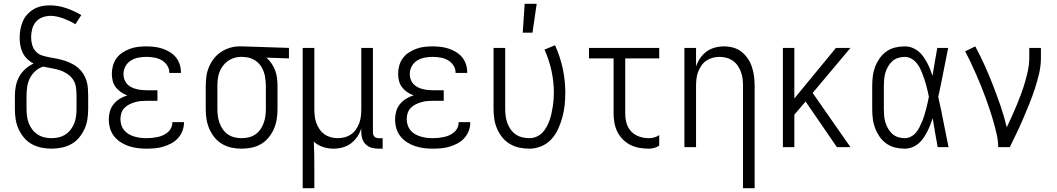

<svg xmlns="http://www.w3.org/2000/svg" viewBox="-20 -771 5540 1006"><path d="M250 8Q223 8 196.5 2.5Q170 -3 146.5 -16Q123 -29 105.5 -50Q88 -71 77 -95.5Q66 -120 62 -146.5Q58 -173 58 -200V-269Q58 -295 63 -320.5Q68 -346 80.5 -369Q93 -392 112.5 -409.5Q132 -427 156 -438Q138 -447 123 -461.5Q108 -476 99 -494.5Q90 -513 86.5 -533.5Q83 -554 83 -574Q83 -596 87 -617.5Q91 -639 99.5 -659Q108 -679 123 -695.5Q138 -712 157 -723Q176 -734 197.5 -738.5Q219 -743 240 -743Q284 -743 326.5 -728.5Q369 -714 406 -692L375 -644Q361 -653 345 -660.5Q329 -668 313 -674Q297 -680 279.5 -684Q262 -688 245 -688Q224 -688 203 -680.5Q182 -673 168 -656.5Q154 -640 148.5 -618.5Q143 -597 143 -576Q143 -556 148.5 -536Q154 -516 168 -501Q182 -486 201.5 -480Q221 -474 241 -470.5Q261 -467 280.5 -463Q300 -459 319 -453Q338 -447 356.5 -437.5Q375 -428 390 -415Q405 -402 416 -385Q427 -368 433 -348.5Q439 -329 440.5 -309Q442 -289 442 -269V-200Q442 -173 438 -146.5Q434 -120 423 -95.5Q412 -71 394.5 -50Q377 -29 353.5 -16Q330 -3 303.5 2.5Q277 8 250 8ZM250 -47Q269 -47 288 -51.5Q307 -56 323 -66.5Q339 -77 350.5 -92Q362 -107 369 -125Q376 -143 378.5 -162Q381 -181 381 -200V-269Q381 -291 378 -313Q375 -335 363 -353.5Q351 -372 332 -384.5Q313 -397 292 -403.5Q271 -410 249.5 -413.5Q228 -417 206 -422Q183 -415 165 -398.5Q147 -382 136.5 -361Q126 -340 122.5 -316Q119 -292 119 -269V-200Q119 -181 121.5 -162Q124 -143 131 -125Q138 -107 149.5 -92Q161 -77 177 -66.5Q193 -56 212 -51.5Q231 -47 250 -47Z M747 8Q724 8 700.5 5Q677 2 654.5 -5.5Q632 -13 612 -26Q592 -39 577.5 -57.5Q563 -76 556.5 -99Q550 -122 550 -146Q550 -167 556 -188Q562 -209 575.5 -225.5Q589 -242 607.5 -253.5Q626 -265 647 -271Q629 -278 613.5 -288.5Q598 -299 586.5 -314Q575 -329 570.5 -347.5Q566 -366 566 -384Q566 -406 572 -427.5Q578 -449 591 -466.5Q604 -484 622.5 -496Q641 -508 661.5 -515.5Q682 -523 703.5 -525.5Q725 -528 747 -528Q768 -528 789 -525.5Q810 -523 830 -516.5Q850 -510 868.5 -499Q887 -488 900.5 -472Q914 -456 921 -435.5Q928 -415 928 -394V-389H867V-392Q867 -412 855 -429.5Q843 -447 825.5 -456.5Q808 -466 787.5 -469.5Q767 -473 747 -473Q726 -473 705 -469Q684 -465 666 -454Q648 -443 637.5 -424Q627 -405 627 -383Q627 -369 631.5 -355.5Q636 -342 645.5 -331.5Q655 -321 667.5 -314.5Q680 -308 694 -304.5Q708 -301 722 -299.5Q736 -298 750 -298H805V-243H750Q734 -243 718 -241.5Q702 -240 687 -235.5Q672 -231 657.5 -224Q643 -217 632 -205.5Q621 -194 616 -178.5Q611 -163 611 -147Q611 -131 616 -115.5Q621 -100 631 -88Q641 -76 655 -68Q669 -60 684.5 -55.5Q700 -51 715.5 -49Q731 -47 747 -47Q762 -47 776.5 -48.5Q791 -50 805.5 -53Q820 -56 833.5 -62Q847 -68 858.5 -77.5Q870 -87 876.5 -100.5Q883 -114 883 -129V-131H944V-128Q944 -105 935.5 -84Q927 -63 912 -46.5Q897 -30 877 -19.5Q857 -9 835.5 -2.5Q814 4 791.5 6Q769 8 747 8Z M1246 8Q1219 8 1193 2.5Q1167 -3 1144 -16.5Q1121 -30 1104 -51Q1087 -72 1076.5 -96.5Q1066 -121 1062 -147Q1058 -173 1058 -200V-320Q1058 -346 1061.5 -371.5Q1065 -397 1075 -420.5Q1085 -444 1101 -464.5Q1117 -485 1138.5 -499Q1160 -513 1184.5 -520.5Q1209 -528 1235 -528H1250L1494 -520V-465L1376 -469Q1392 -455 1403.5 -437.5Q1415 -420 1422 -401Q1429 -382 1431.5 -361.5Q1434 -341 1434 -320V-200Q1434 -173 1430 -147Q1426 -121 1415.5 -96.5Q1405 -72 1388 -51Q1371 -30 1348 -16.5Q1325 -3 1299 2.5Q1273 8 1246 8ZM1246 -47Q1265 -47 1283.5 -51.5Q1302 -56 1317.5 -66.5Q1333 -77 1344 -92.5Q1355 -108 1361.5 -126Q1368 -144 1370.5 -162.5Q1373 -181 1373 -200V-320Q1373 -346 1368 -372.5Q1363 -399 1349 -421.5Q1335 -444 1311.5 -457.5Q1288 -471 1261 -472L1250 -473H1241Q1223 -473 1205 -467Q1187 -461 1172.5 -450.5Q1158 -440 1147 -424.5Q1136 -409 1129.5 -392Q1123 -375 1121 -356.5Q1119 -338 1119 -320V-200Q1119 -181 1121.5 -162.5Q1124 -144 1130.5 -126Q1137 -108 1148 -92.5Q1159 -77 1174.5 -66.5Q1190 -56 1208.5 -51.5Q1227 -47 1246 -47Z M1566 215V-520H1627V-200Q1627 -181 1629 -162.5Q1631 -144 1637.5 -126.5Q1644 -109 1654.5 -93.5Q1665 -78 1680 -67.5Q1695 -57 1713 -52Q1731 -47 1750 -47Q1769 -47 1787 -52Q1805 -57 1820 -67.5Q1835 -78 1845.5 -93.5Q1856 -109 1862.5 -126.5Q1869 -144 1871 -162.5Q1873 -181 1873 -200V-520H1934V-77Q1934 -71 1936 -65Q1938 -59 1942 -55Q1946 -51 1952 -49Q1958 -47 1964 -47H1985V8H1964Q1946 8 1928.5 3.5Q1911 -1 1898 -13Q1885 -25 1879 -42Q1873 -59 1873 -77V-97Q1865 -74 1851.5 -54Q1838 -34 1818.5 -19.5Q1799 -5 1775 1.5Q1751 8 1727 8Q1699 8 1672 -1Q1645 -10 1624 -29Q1626 5 1626.5 39Q1627 73 1627 108V215Z M2247 8Q2224 8 2200.5 5Q2177 2 2154.5 -5.5Q2132 -13 2112 -26Q2092 -39 2077.5 -57.5Q2063 -76 2056.5 -99Q2050 -122 2050 -146Q2050 -167 2056 -188Q2062 -209 2075.5 -225.5Q2089 -242 2107.5 -253.5Q2126 -265 2147 -271Q2129 -278 2113.5 -288.5Q2098 -299 2086.5 -314Q2075 -329 2070.5 -347.5Q2066 -366 2066 -384Q2066 -406 2072 -427.5Q2078 -449 2091 -466.5Q2104 -484 2122.5 -496Q2141 -508 2161.5 -515.5Q2182 -523 2203.5 -525.5Q2225 -528 2247 -528Q2268 -528 2289 -525.5Q2310 -523 2330 -516.5Q2350 -510 2368.5 -499Q2387 -488 2400.5 -472Q2414 -456 2421 -435.5Q2428 -415 2428 -394V-389H2367V-392Q2367 -412 2355 -429.5Q2343 -447 2325.5 -456.5Q2308 -466 2287.5 -469.5Q2267 -473 2247 -473Q2226 -473 2205 -469Q2184 -465 2166 -454Q2148 -443 2137.5 -424Q2127 -405 2127 -383Q2127 -369 2131.5 -355.5Q2136 -342 2145.5 -331.5Q2155 -321 2167.5 -314.5Q2180 -308 2194 -304.5Q2208 -301 2222 -299.5Q2236 -298 2250 -298H2305V-243H2250Q2234 -243 2218 -241.5Q2202 -240 2187 -235.5Q2172 -231 2157.5 -224Q2143 -217 2132 -205.5Q2121 -194 2116 -178.5Q2111 -163 2111 -147Q2111 -131 2116 -115.5Q2121 -100 2131 -88Q2141 -76 2155 -68Q2169 -60 2184.5 -55.5Q2200 -51 2215.5 -49Q2231 -47 2247 -47Q2262 -47 2276.5 -48.5Q2291 -50 2305.5 -53Q2320 -56 2333.5 -62Q2347 -68 2358.5 -77.5Q2370 -87 2376.5 -100.5Q2383 -114 2383 -129V-131H2444V-128Q2444 -105 2435.5 -84Q2427 -63 2412 -46.5Q2397 -30 2377 -19.5Q2357 -9 2335.5 -2.5Q2314 4 2291.5 6Q2269 8 2247 8Z M2754 8Q2727 8 2701 2.5Q2675 -3 2652 -16.5Q2629 -30 2612 -51Q2595 -72 2584.5 -96.5Q2574 -121 2570 -147Q2566 -173 2566 -200V-520H2627V-200Q2627 -181 2629.5 -162.5Q2632 -144 2638.5 -126Q2645 -108 2656 -92.5Q2667 -77 2682.5 -66.5Q2698 -56 2716.5 -51.5Q2735 -47 2754 -47Q2773 -47 2790.5 -54.5Q2808 -62 2821 -75Q2834 -88 2843 -104.5Q2852 -121 2858.5 -138.5Q2865 -156 2869 -174Q2873 -192 2876 -210.5Q2879 -229 2880.5 -247.5Q2882 -266 2882 -285Q2882 -343 2869.5 -400.5Q2857 -458 2833 -511L2888 -534Q2915 -475 2928.5 -412Q2942 -349 2942 -285Q2942 -252 2938.5 -220Q2935 -188 2926.5 -156.5Q2918 -125 2904.5 -95.5Q2891 -66 2869.5 -42Q2848 -18 2817 -5Q2786 8 2754 8ZM2719 -600 2729 -751H2792L2770 -600Z M3381 8Q3356 8 3331.5 4Q3307 0 3284.5 -11Q3262 -22 3244 -40Q3226 -58 3215 -80Q3204 -102 3199.5 -126.5Q3195 -151 3195 -176V-465H3066V-520H3434V-465H3256V-176Q3256 -150 3263 -125Q3270 -100 3288 -81.5Q3306 -63 3330.5 -55Q3355 -47 3381 -47Q3395 -47 3408.5 -51Q3422 -55 3434 -63V-8Q3422 0 3408.5 4Q3395 8 3381 8Z M3873 215V-320Q3873 -339 3871 -357.5Q3869 -376 3862.5 -393.5Q3856 -411 3845.5 -426.5Q3835 -442 3820 -452.5Q3805 -463 3787 -468Q3769 -473 3750 -473Q3731 -473 3713 -468Q3695 -463 3680 -452.5Q3665 -442 3654.5 -426.5Q3644 -411 3637.5 -393.5Q3631 -376 3629 -357.5Q3627 -339 3627 -320V0H3566V-520H3627V-423Q3635 -446 3648.5 -466Q3662 -486 3681.5 -500.5Q3701 -515 3725 -521.5Q3749 -528 3773 -528Q3798 -528 3822 -521.5Q3846 -515 3865.5 -499.5Q3885 -484 3899 -463Q3913 -442 3920.5 -418Q3928 -394 3931 -369.5Q3934 -345 3934 -320V215Z M4436 0H4365L4201 -239L4142 -170V0H4082V-520H4142V-255L4360 -520H4436L4238 -284Z M4721 8Q4695 8 4670 2Q4645 -4 4624 -19Q4603 -34 4588.5 -55Q4574 -76 4565 -100Q4556 -124 4553 -149.5Q4550 -175 4550 -200V-320Q4550 -345 4553 -370.5Q4556 -396 4565 -420Q4574 -444 4588.5 -465Q4603 -486 4624 -501Q4645 -516 4670 -522Q4695 -528 4721 -528Q4740 -528 4758 -521.5Q4776 -515 4791 -503Q4806 -491 4817 -475.5Q4828 -460 4837 -443.5Q4846 -427 4853 -409.5Q4860 -392 4866 -374Q4872 -410 4878 -446.5Q4884 -483 4891 -520H4948Q4935 -456 4922.5 -391.5Q4910 -327 4896 -263Q4911 -198 4923.5 -132Q4936 -66 4950 0H4893Q4886 -38 4879.5 -76Q4873 -114 4867 -152Q4861 -134 4854 -116Q4847 -98 4838 -80.5Q4829 -63 4818 -47Q4807 -31 4792 -18.5Q4777 -6 4758.5 1Q4740 8 4721 8ZM4721 -47Q4737 -47 4752.5 -55Q4768 -63 4779 -76Q4790 -89 4797.5 -104Q4805 -119 4811.5 -134.5Q4818 -150 4823 -166Q4828 -182 4832 -198Q4836 -214 4840 -230.5Q4844 -247 4847 -264Q4844 -280 4840 -296Q4836 -312 4832 -327.5Q4828 -343 4822.5 -358.5Q4817 -374 4811 -389.5Q4805 -405 4797 -419.5Q4789 -434 4778 -446Q4767 -458 4752 -465.5Q4737 -473 4721 -473Q4703 -473 4685.5 -467.5Q4668 -462 4655 -450Q4642 -438 4633 -422.5Q4624 -407 4619 -390Q4614 -373 4612.5 -355.5Q4611 -338 4611 -320V-200Q4611 -182 4612.5 -164.5Q4614 -147 4619 -130Q4624 -113 4633 -97.5Q4642 -82 4655 -70Q4668 -58 4685.5 -52.5Q4703 -47 4721 -47Z M5210 0Q5210 -33 5202.5 -66Q5195 -99 5186 -131Q5177 -163 5166.5 -194.5Q5156 -226 5144.5 -257.5Q5133 -289 5120.5 -320Q5108 -351 5094.5 -381.5Q5081 -412 5067 -442Q5053 -472 5037 -502L5090 -528Q5117 -478 5140.5 -425.5Q5164 -373 5184.5 -320Q5205 -267 5223.5 -213Q5242 -159 5255 -104Q5269 -133 5282 -162Q5295 -191 5307.5 -221Q5320 -251 5331 -281Q5342 -311 5351 -342Q5360 -373 5366.5 -404.5Q5373 -436 5373 -468V-520H5434V-468Q5434 -426 5424.5 -385.5Q5415 -345 5402 -305.5Q5389 -266 5373.5 -227.5Q5358 -189 5341.5 -150.5Q5325 -112 5307 -74.5Q5289 -37 5271 0Z"/></svg>

Font: Iosevka Fixed Light
Style: Regular
Weight: 300
Monospace: yes
Designer: Belleve Invis
Foundry: Belleve Invis
Version: Version 32.3.0